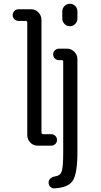

<svg xmlns="http://www.w3.org/2000/svg" viewBox="-20 -780 540 1028"><path d="M394.5 -718.8V-680.7Q394.5 -664.1 382.8 -651.9Q371.1 -639.6 354 -639.6Q336.9 -639.6 325.2 -651.9Q313.5 -664.1 313.5 -680.7V-718.8Q313.5 -735.4 325.2 -747.6Q336.9 -759.8 354 -759.8Q371.1 -759.8 382.8 -748Q394.5 -736.3 394.5 -718.8ZM272.5 165Q302.7 161.1 310.5 137.2Q318.4 113.3 318.4 37.1V-451.2Q318.4 -458 310.5 -458H295.9Q283.2 -458 273.9 -466.8Q264.6 -475.6 264.6 -488.8Q264.6 -502 273.9 -510.7Q283.2 -519.5 295.9 -519.5H337.9Q361.3 -519.5 377.9 -502.9Q394.5 -486.3 394.5 -462.9V33.2Q394.5 147.5 370.6 186Q346.7 224.6 271.5 228.5Q258.8 229.5 249.5 220.2Q240.2 210.9 240.2 197.8Q240.2 184.6 250 175.8Q259.8 167 272.5 165ZM79.1 -668Q66.4 -668 57.1 -676.8Q47.9 -685.5 47.9 -698.7Q47.9 -711.9 57.1 -721.2Q66.4 -730.5 79.1 -730.5H146.5Q169.9 -730.5 186 -713.4Q202.1 -696.3 202.1 -672.9V-71.3Q202.1 -62.5 210.9 -61.5H253.9Q266.6 -61.5 275.9 -52.7Q285.2 -43.9 285.2 -30.8Q285.2 -17.6 275.9 -8.8Q266.6 0 253.9 0H181.6Q158.2 0 142.1 -17.1Q126 -34.2 126 -56.6V-659.2Q126 -668 117.2 -668Z"/></svg>

Font: Rounded Mgen+ 1mn regular
Style: Regular
Weight: 400
Designer: [Source Han Sans]
Ryoko NISHIZUKA  (kana & ideographs); Paul D. Hunt (Latin, Greek & Cyrillic); Wenlong ZHANG  (bopomofo
Version: Version 1.059.20150602